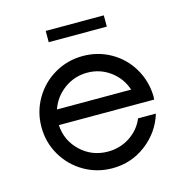

<svg xmlns="http://www.w3.org/2000/svg" viewBox="-101 -755 828 859"><g transform="rotate(-15 313.5 -325.5)"><path d="M455.1 -661.1V-608.9H186V-661.1ZM576.2 -254.9 575.2 -238.8H133.8Q137.7 -166.5 190.2 -116.9Q242.7 -67.4 316.4 -67.4Q372.6 -67.4 418 -97.2Q463.4 -127 483.9 -176.3H566.4Q541.5 -94.7 472.9 -42.5Q404.3 9.8 316.4 9.8Q245.6 9.8 185.8 -24.9Q126 -59.6 91.1 -119.4Q56.2 -179.2 56.2 -250Q56.2 -320.8 91.1 -380.6Q126 -440.4 185.8 -475.1Q245.6 -509.8 316.4 -509.8Q386.7 -509.8 445.6 -476.3Q504.4 -442.9 539.3 -384.3Q574.2 -325.7 576.2 -254.9ZM143.6 -308.6H487.3Q469.2 -363.8 422.4 -398.2Q375.5 -432.6 316.4 -432.6Q257.3 -432.6 210 -398.2Q162.6 -363.8 143.6 -308.6Z"/></g></svg>

Font: Now
Style: Regular
Weight: 400
Designer: Alfredo Marco Pradil
Foundry: Alfredo Marco Pradil
Version: Version 1.002;PS 001.002;hotconv 1.0.88;makeotf.lib2.5.64775